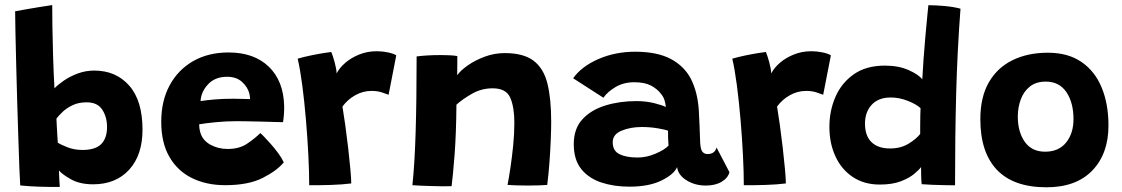

<svg xmlns="http://www.w3.org/2000/svg" viewBox="-20 -744 4524 774"><path d="M61.5 3.5Q60 -17 58 -68.8Q56 -120.5 53.8 -191Q51.5 -261.5 49.2 -338.5Q47 -415.5 45.2 -488Q43.5 -560.5 42.2 -616.2Q41 -672 41 -698.5Q48 -700 89.2 -707.2Q130.5 -714.5 190.5 -723.5Q190.5 -691.5 191.2 -637.2Q192 -583 194 -517.8Q196 -452.5 199.5 -388Q214 -403 238.5 -419.8Q263 -436.5 294.2 -448Q325.5 -459.5 360 -459.5Q447.5 -459.5 501 -398.8Q554.5 -338 554.5 -221Q554.5 -119 500.8 -60Q447 -1 355.5 -1Q301.5 -1 265.5 -21.5Q229.5 -42 217.5 -57Q218 -42.5 219.2 -19.2Q220.5 4 221 9.5Q178 10 135.5 8.5Q93 7 61.5 3.5ZM213 -169Q224.5 -161 252.2 -150.2Q280 -139.5 312.5 -139.5Q364.5 -139.5 388 -163.2Q411.5 -187 411.5 -232Q411.5 -272.5 392.2 -302Q373 -331.5 329.5 -331.5Q297 -331.5 273.2 -320.2Q249.5 -309 233.2 -293.8Q217 -278.5 207.5 -266Q207.5 -259.5 208.8 -238.5Q210 -217.5 211.2 -196.5Q212.5 -175.5 213 -169Z M1124 -89.5Q1096 -55.5 1038.5 -26.5Q981 2.5 888 2.5Q812 2.5 753.8 -26.2Q695.5 -55 662.8 -111.8Q630 -168.5 630 -253Q630 -337.5 664 -400.2Q698 -463 759 -497.8Q820 -532.5 901.5 -532.5Q1004 -532.5 1063.5 -475.2Q1123 -418 1125.5 -317Q1126 -283 1121 -251.5Q1113.5 -251.5 1089 -252.2Q1064.5 -253 1033.8 -253.8Q1003 -254.5 975.8 -255Q948.5 -255.5 935.5 -255.5Q892 -255.5 851 -251.5Q810 -247.5 783 -243Q783 -224.5 788 -208.5Q797.5 -177.5 828.5 -160.5Q859.5 -143.5 898 -143.5Q944.5 -143.5 975.8 -164.5Q1007 -185.5 1029.5 -207.5Q1033 -205 1045 -192.5Q1057 -180 1072.8 -162.2Q1088.5 -144.5 1102.5 -125.2Q1116.5 -106 1124 -89.5ZM788.5 -336.5Q811 -340 844 -343Q877 -346 920.5 -346Q943.5 -346 962 -345.2Q980.5 -344.5 988 -344.5Q988 -355 985 -367.5Q978.5 -393 955.8 -413.8Q933 -434.5 895.5 -434.5Q847 -434.5 818.8 -404.2Q790.5 -374 788.5 -336.5Z M1337 -448Q1348.5 -470.5 1372.2 -491Q1396 -511.5 1428.8 -524.5Q1461.5 -537.5 1498.5 -537.5Q1521 -537.5 1543.8 -532.8Q1566.5 -528 1577.5 -521L1546.5 -362Q1535.5 -366.5 1518 -372Q1500.5 -377.5 1478 -377.5Q1443 -377.5 1412.2 -360.2Q1381.5 -343 1360.5 -314.5Q1365.5 -285 1371.8 -240.2Q1378 -195.5 1383.5 -148Q1389 -100.5 1392.5 -61.5Q1396 -22.5 1396 -4.5Q1360.5 0 1314.5 1.5Q1268.5 3 1226.5 2.5Q1226.5 -50 1223 -119.5Q1219.5 -189 1213.2 -262.5Q1207 -336 1198.5 -400.5Q1190 -465 1180 -507.5Q1204 -514.5 1233 -520.5Q1262 -526.5 1285.5 -530.2Q1309 -534 1315.5 -534.5Q1321.5 -520.5 1329 -493.2Q1336.5 -466 1337 -448Z M1800.5 6.5Q1785 7 1763 7Q1741 7 1718.5 6Q1700 5.5 1676 4.5Q1652 3.5 1642.5 2.5Q1651.5 -81 1655.5 -210Q1659.5 -339 1659.5 -516.5Q1701.5 -522 1757 -522Q1775 -522 1792.5 -521.2Q1810 -520.5 1823.5 -518Q1823.5 -511 1823.5 -485.2Q1823.5 -459.5 1823 -440.5Q1836 -459.5 1865.5 -480.2Q1895 -501 1934 -515.5Q1973 -530 2014.5 -530Q2090.5 -530 2131 -499.2Q2171.5 -468.5 2186.8 -407.2Q2202 -346 2202 -254Q2202 -222 2200.2 -179.2Q2198.5 -136.5 2195 -89.5Q2191.5 -42.5 2186 1.5Q2175.5 2.5 2154 3.2Q2132.5 4 2108.5 4Q2083 4 2060 3.2Q2037 2.5 2026 1.5Q2031.5 -26.5 2037.8 -68.5Q2044 -110.5 2048.8 -158Q2053.5 -205.5 2053.5 -249.5Q2053.5 -312 2037 -350Q2020.5 -388 1966 -388Q1921 -388 1882.2 -365.8Q1843.5 -343.5 1820 -322Q1819 -203.5 1812.5 -119.8Q1806 -36 1800.5 6.5Z M2517 8.5Q2455.5 8.5 2404.5 -8.2Q2353.5 -25 2323.2 -62.5Q2293 -100 2293 -163Q2293 -225.5 2328.2 -263.5Q2363.5 -301.5 2421 -319Q2478.5 -336.5 2545.5 -336.5Q2584 -336.5 2618 -328Q2652 -319.5 2664 -312.5Q2663.5 -325.5 2658.8 -340Q2654 -354.5 2645.5 -364.5Q2630.5 -385 2604.8 -398.8Q2579 -412.5 2537 -412.5Q2494 -412.5 2461.5 -393.2Q2429 -374 2412.5 -350L2290.5 -428.5Q2324 -476 2392 -505.8Q2460 -535.5 2540.5 -535.5Q2629 -535.5 2683.8 -506.5Q2738.5 -477.5 2765.5 -425.5Q2778 -400.5 2786 -370.5Q2794 -340.5 2797 -301.5Q2799 -268 2800 -239Q2801 -210 2802 -184Q2802.5 -145.5 2810.2 -134.2Q2818 -123 2832 -123Q2862 -123 2868.5 -149.5L2920.5 -50Q2915 -27 2889.5 -11.5Q2864 4 2825 4Q2781.5 4 2747.5 -17.2Q2713.5 -38.5 2709.5 -70.5Q2697.5 -41.5 2647 -16.5Q2596.5 8.5 2517 8.5ZM2550.5 -109Q2586 -109 2622.5 -124.5Q2659 -140 2675 -157Q2674 -172.5 2673.2 -189Q2672.5 -205.5 2673 -217Q2662 -221.5 2631.2 -226.8Q2600.5 -232 2567 -232Q2521.5 -232 2485.8 -217.2Q2450 -202.5 2450 -170.5Q2450 -136 2477.2 -122.5Q2504.5 -109 2550.5 -109Z M3089 -448Q3100.5 -470.5 3124.2 -491Q3148 -511.5 3180.8 -524.5Q3213.5 -537.5 3250.5 -537.5Q3273 -537.5 3295.8 -532.8Q3318.5 -528 3329.5 -521L3298.5 -362Q3287.5 -366.5 3270 -372Q3252.5 -377.5 3230 -377.5Q3195 -377.5 3164.2 -360.2Q3133.5 -343 3112.5 -314.5Q3117.5 -285 3123.8 -240.2Q3130 -195.5 3135.5 -148Q3141 -100.5 3144.5 -61.5Q3148 -22.5 3148 -4.5Q3112.5 0 3066.5 1.5Q3020.5 3 2978.5 2.5Q2978.5 -50 2975 -119.5Q2971.5 -189 2965.2 -262.5Q2959 -336 2950.5 -400.5Q2942 -465 2932 -507.5Q2956 -514.5 2985 -520.5Q3014 -526.5 3037.5 -530.2Q3061 -534 3067.5 -534.5Q3073.5 -520.5 3081 -493.2Q3088.5 -466 3089 -448Z M3695.5 -1.5Q3694 -12 3693.5 -34.8Q3693 -57.5 3693 -70.5Q3685 -59.5 3665 -42.8Q3645 -26 3611 -13Q3577 0 3526.5 0Q3463.5 0 3417.8 -30.5Q3372 -61 3347.8 -113.8Q3323.5 -166.5 3323.5 -232.5Q3323.5 -297.5 3348 -353.8Q3372.5 -410 3422.2 -444.8Q3472 -479.5 3547 -479.5Q3603 -479.5 3643.5 -461.2Q3684 -443 3698 -424Q3699.5 -458 3703 -504.8Q3706.5 -551.5 3710.5 -597.5Q3714.5 -643.5 3718 -678Q3721.5 -712.5 3722.5 -723Q3751.5 -723 3787.8 -719.8Q3824 -716.5 3852 -709Q3839 -536.5 3834.5 -364.8Q3830 -193 3830 3Q3818 3 3792 2.5Q3766 2 3738.5 1Q3711 0 3695.5 -1.5ZM3568 -145.5Q3611 -145.5 3642.2 -164.5Q3673.5 -183.5 3689.5 -204Q3689.5 -217.5 3689.5 -238Q3689.5 -258.5 3690 -278.2Q3690.5 -298 3691 -308Q3674.5 -323.5 3640.2 -337.2Q3606 -351 3570.5 -351Q3521.5 -351 3494.2 -321.8Q3467 -292.5 3467 -246Q3467 -196.5 3493.2 -171Q3519.5 -145.5 3568 -145.5Z M4198.5 11Q4066 11 3999 -59.2Q3932 -129.5 3932 -263.5Q3932 -352.5 3966.2 -412Q4000.5 -471.5 4062 -501.5Q4123.5 -531.5 4204 -531.5Q4285.5 -531.5 4340 -494Q4394.5 -456.5 4421.5 -390.2Q4448.5 -324 4448.5 -238Q4448.5 -124.5 4383.5 -56.8Q4318.5 11 4198.5 11ZM4193 -132.5Q4248 -132.5 4277.8 -169.5Q4307.5 -206.5 4307.5 -263.5Q4307.5 -330.5 4278.8 -372.8Q4250 -415 4196 -415Q4156.5 -415 4131.5 -395Q4106.5 -375 4094.8 -342.8Q4083 -310.5 4083 -274Q4083 -212.5 4111 -172.5Q4139 -132.5 4193 -132.5Z"/></svg>

Font: Grandstander
Style: Bold
Weight: 700
Designer: Tyler Finck
Foundry: Etcetera Type Co
Version: Version 1.200; ttfautohint (v1.8.3)